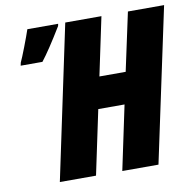

<svg xmlns="http://www.w3.org/2000/svg" viewBox="-80 -796 897 878"><g transform="rotate(-10 369.0 -357.0)"><path d="M279 -714H447L390 -444H512L570 -714H738L586 0H418L481 -298H359L296 0H128ZM47 -569Q56 -588 74.5 -636Q93 -684 103 -714H246L244 -704Q182 -602 145 -555H44Z"/></g></svg>

Font: Noto Sans UI CondBlack
Style: Italic
Weight: 900
Width: 3
Italic angle: -12°
Designer: Monotype Design Team
Foundry: Monotype Imaging Inc.
Version: Version 1.001